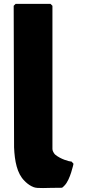

<svg xmlns="http://www.w3.org/2000/svg" viewBox="-20 -967 451 996"><path d="M107 -29 114 -22C126 -11 139 -2 155 4C176 12 215 7 299 7H301L303 6C303 6 305 5 307 3L315 -5C344 -34 361 -116 361 -116V-118L351 -129H349C340 -129 294 -141 265 -166C259 -173 252 -184 252 -194V-937L242 -947H61L51 -937L53 -202C56 -132 68 -67 107 -29Z"/></svg>

Font: Hussar Woodtype
Style: Ultra
Weight: 900
Foundry: Cannot Into Space Fonts
Version: Version 1.07